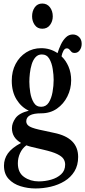

<svg xmlns="http://www.w3.org/2000/svg" viewBox="-20 -807 482 1086"><path d="M212.5 -166Q128.5 -166 128.5 -120.5Q128.5 -102 148.8 -90.8Q169 -79.5 228 -68L285.5 -55.5Q422 -28 422 80.5Q422 128 401.2 162Q380.5 196 345.2 217.5Q310 239 267.2 249Q224.5 259 180.5 259Q137 259 96 246.2Q55 233.5 28.8 205Q2.5 176.5 2.5 130Q2.5 92 24.5 60.8Q46.5 29.5 99 1.5Q47.5 -28 47.5 -82Q47.5 -110 67.5 -138.5Q87.5 -167 143 -181Q100 -201 73.2 -244.8Q46.5 -288.5 46.5 -350.5Q46.5 -403.5 68.2 -445Q90 -486.5 127.8 -510.5Q165.5 -534.5 213 -534.5Q264 -534.5 305.5 -506.5Q313 -531 324.5 -555.2Q336 -579.5 352.8 -595.8Q369.5 -612 392 -612Q412.5 -612 427.2 -597.8Q442 -583.5 442 -559Q442 -538 431 -522.8Q420 -507.5 402.5 -507.5Q390 -507.5 384 -514Q378 -520.5 372.5 -527Q367 -533.5 357.5 -533.5Q346.5 -533.5 339 -520.2Q331.5 -507 328 -488.5Q353 -464.5 367.8 -429.8Q382.5 -395 382.5 -353Q382.5 -304.5 361.2 -261.8Q340 -219 302 -192.5Q264 -166 212.5 -166ZM212.5 -203Q240.5 -203 255.8 -227Q271 -251 277.2 -286.5Q283.5 -322 283.5 -355.5Q283.5 -383 278.2 -416.8Q273 -450.5 258.8 -474.8Q244.5 -499 216.5 -499Q195 -499 181 -483.5Q167 -468 159.5 -443.8Q152 -419.5 149 -393Q146 -366.5 146 -344.5Q146 -316.5 151.2 -283.5Q156.5 -250.5 170.8 -226.8Q185 -203 212.5 -203ZM81 116.5Q81 169.5 116.5 194.2Q152 219 199 219Q235 219 269.2 209.2Q303.5 199.5 326 178.5Q348.5 157.5 348.5 124Q348.5 106 339 91.5Q329.5 77 303 64.2Q276.5 51.5 226.5 40L160.5 24.5Q143.5 20.5 129 15Q106 32 93.5 59.2Q81 86.5 81 116.5ZM219 -644.5Q191.5 -644.5 176.5 -665.8Q161.5 -687 161.5 -714.5Q161.5 -744.5 176.8 -765.8Q192 -787 219 -787Q246.5 -787 262.5 -765.8Q278.5 -744.5 278.5 -714.5Q278.5 -687 263 -665.8Q247.5 -644.5 219 -644.5Z"/></svg>

Font: Libre Caslon Condensed Medium
Style: Regular
Weight: 500
Designer: Pablo Impallari, Rodrigo Fuenzalida, Katja Schimmel, Ertekin Erdin
Foundry: Pablo Impallari, Rodrigo Fuenzalida
Version: Version 2.000; ttfautohint (v1.8.4.7-5d5b);gftools[0.9.33]